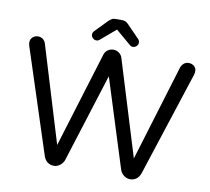

<svg xmlns="http://www.w3.org/2000/svg" viewBox="-92 -981 1195 1090"><g transform="rotate(10 505.5 -436.0)"><path d="M286 5Q267 5 251 -6Q235 -17 227 -40L31 -642Q28 -653 28 -659Q27 -678 40 -690.5Q53 -703 72 -703Q89 -703 101 -693Q113 -683 117 -667L285 -115L454 -665Q459 -682 473.5 -692.5Q488 -703 506 -703Q524 -703 538.5 -692.5Q553 -682 558 -665L727 -115L895 -667Q900 -683 912 -693Q924 -703 940 -703Q960 -703 973 -690.5Q986 -678 984 -659Q984 -653 981 -642L785 -40Q777 -17 761 -6Q745 5 726 5Q706 5 689.5 -8Q673 -21 667 -40L506 -550L345 -40Q339 -21 322.5 -8Q306 5 286 5ZM401 -738Q388 -738 379 -747.5Q370 -757 371 -768Q371 -779 379 -787L447 -857Q455 -865 464 -871Q473 -877 487 -877H525Q539 -877 548.5 -871Q558 -865 565 -857L633 -787Q641 -779 641 -768Q642 -757 633 -747.5Q624 -738 611 -738Q600 -738 593 -745L506 -819L419 -745Q412 -738 401 -738Z"/></g></svg>

Font: Varela Round
Style: Regular
Weight: 400
Designer: Joe Prince, Avraham Cornfeld
Foundry: Joe Prince, Avraham Cornfeld
Version: Version 3.010; ttfautohint (v1.8.4.7-5d5b)